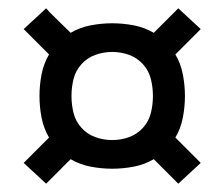

<svg xmlns="http://www.w3.org/2000/svg" viewBox="-20 -571 540 462"><path d="M91 -129 37 -179 98 -240Q85 -262 80 -288Q75 -314 75 -340Q75 -366 80 -392Q85 -418 98 -440L37 -501L91 -551L101 -540L150 -492Q172 -505 198 -510Q224 -515 250 -515Q276 -515 302 -510Q328 -505 350 -492L409 -551L463 -501L402 -440Q415 -418 420 -392Q425 -366 425 -340Q425 -314 420 -288Q415 -262 402 -240L463 -179L409 -129L350 -188Q328 -175 302 -170Q276 -165 250 -165Q224 -165 198 -170Q172 -175 150 -188ZM250 -234Q271 -234 290.5 -241Q310 -248 324 -263.5Q338 -279 343 -299Q348 -319 348 -340Q348 -361 343 -381Q338 -401 324 -416.5Q310 -432 290.5 -439Q271 -446 250 -446Q229 -446 209.5 -439Q190 -432 176 -416.5Q162 -401 157 -381Q152 -361 152 -340Q152 -319 157 -299Q162 -279 176 -263.5Q190 -248 209.5 -241Q229 -234 250 -234Z"/></svg>

Font: Iosevka NFM
Style: Regular
Weight: 400
Monospace: yes
Designer: Belleve Invis
Foundry: Belleve Invis
Version: Version 29.0.4; ttfautohint (v1.8.4);Nerd Fonts 3.3.0